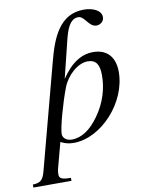

<svg xmlns="http://www.w3.org/2000/svg" viewBox="-170 -736 768 1008"><g transform="rotate(-10 214.5 -232.0)"><path d="M237 -535C257 -615 283 -635 312 -635C346 -635 358 -575 400 -575C419 -575 440 -590 440 -613C440 -650 394 -669 347 -669C218 -669 172 -550 141 -432L-7 126C-19 173 -32 188 -75 189V205H128V189C81 189 66 182 66 160C66 156 66 145 70 129L106 -6C131 7 152 11 175 11C321 11 472 -151 472 -316C472 -394 431 -441 357 -441C297 -441 240 -409 186 -328ZM382 -313C382 -243 361 -170 313 -103C269 -41 221 -8 168 -8C140 -8 120 -24 120 -46C120 -80 156 -209 185 -284C208 -344 267 -398 320 -398C365 -398 382 -370 382 -313Z"/></g></svg>

Font: XITS
Style: Italic
Weight: 400
Italic angle: -16.33°
Designer: MicroPress Inc., with final additions and corrections provided by Coen Hoffman, Elsevier (retired)
Version: Version 1.107